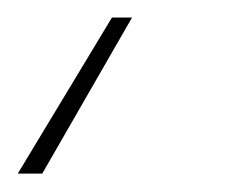

<svg xmlns="http://www.w3.org/2000/svg" viewBox="-59 -3 256 215"><path d="M88.9 16.6 -11.7 191.4H-39.1L66.4 16.6Z"/></svg>

Font: Inter Display Thin
Style: Italic
Weight: 100
Italic angle: -9.39999°
Designer: Rasmus Andersson
Foundry: rsms
Version: Version 4.000;git-a52131595